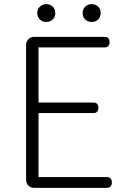

<svg xmlns="http://www.w3.org/2000/svg" viewBox="-20 -907 613 927"><path d="M147 0Q128 0 117 -11Q106 -22 106 -41V-688Q106 -707 117 -718Q128 -729 147 -729H484Q509 -729 509 -704Q509 -678 484 -678H166V-412H430Q455 -412 455 -387Q455 -361 430 -361H166V-52H494Q520 -52 520 -26Q520 0 494 0H313ZM204 -801Q185 -801 172.5 -813Q160 -825 160 -844.5Q160 -864 173 -875Q185 -887 204 -887Q222 -887 234.5 -875Q247 -863 247 -844Q247 -825 234.5 -813Q222 -801 204 -801ZM423 -801Q404 -801 391.5 -813Q379 -825 379 -844.5Q379 -864 392 -875Q404 -887 423 -887Q442 -887 454 -875Q466 -863 466 -844Q466 -825 454 -813Q442 -801 423 -801Z"/></svg>

Font: GenSenRounded TW L
Style: Regular
Weight: 300
Version: Version 1.501;PS 1;hotconv 16.6.51;makeotf.lib2.5.65220